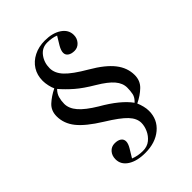

<svg xmlns="http://www.w3.org/2000/svg" viewBox="-245 -833 1109 1109"><g transform="rotate(-45 309.0 -279.0)"><path d="M278 156Q211 156 170.5 130Q130 104 130 60Q130 30 147.5 10.5Q165 -9 192 -9Q218 -9 232.5 1.5Q247 12 247 30Q247 48 232 73Q217 98 201 124Q236 138 276 138Q312 138 336 118.5Q360 99 372.5 71Q385 43 385 17Q385 -20 352 -55Q319 -90 236 -141Q144 -198 104.5 -247.5Q65 -297 65 -356Q65 -402 96 -430.5Q127 -459 170 -480Q163 -494 158 -516.5Q153 -539 153 -558Q153 -604 175 -639Q197 -674 236.5 -694Q276 -714 326 -714Q389 -714 428.5 -687.5Q468 -661 468 -618Q468 -590 450 -570Q432 -550 406 -550Q381 -550 366 -560.5Q351 -571 351 -589Q351 -607 366 -633Q381 -659 397 -684Q367 -696 328 -696Q285 -696 259 -661.5Q233 -627 233 -581Q233 -540 267.5 -503Q302 -466 388 -416Q474 -366 513.5 -315.5Q553 -265 553 -206Q553 -160 522 -130Q491 -100 447 -79Q455 -60 460 -40Q465 -20 465 -1Q465 69 413 112.5Q361 156 278 156ZM439 -93Q462 -114 466.5 -137Q471 -160 471 -185Q471 -221 443.5 -253.5Q416 -286 354 -323Q288 -362 249.5 -395.5Q211 -429 179 -466Q160 -447 153.5 -424Q147 -401 147 -376Q147 -338 178 -302Q209 -266 277 -225Q392 -159 439 -93Z"/></g></svg>

Font: Display Regular
Style: Regular
Weight: 400
Designer: Latin by Veronika Burian and Jose Scaglione. Greek by Irene Vlachou. Cyrillic by Vera Evstafieva.
Foundry: TypeTogether
Version: Version 3.002